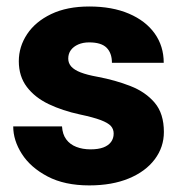

<svg xmlns="http://www.w3.org/2000/svg" viewBox="-20 -558 554 588"><path d="M253.4 9.8Q177.7 9.8 125.7 -17.6Q73.7 -44.9 47.1 -86.4Q20.5 -127.9 20.5 -170.9H169.9Q171.4 -146.5 182.9 -131.1Q194.3 -115.7 213.6 -108.2Q232.9 -100.6 257.3 -100.6Q280.8 -100.6 296.4 -106.4Q312 -112.3 320.1 -123.3Q328.1 -134.3 328.1 -148.9Q328.1 -162.6 319.6 -172.1Q311 -181.6 288.6 -190.2Q266.1 -198.7 224.6 -207.5Q171.9 -218.8 129.4 -239Q86.9 -259.3 62.3 -291.7Q37.6 -324.2 37.6 -370.6Q37.6 -415 63 -453.4Q88.4 -491.7 136.7 -514.9Q185.1 -538.1 253.4 -538.1Q323.7 -538.1 375 -516.1Q426.3 -494.1 453.9 -455.3Q481.4 -416.5 481.4 -365.7H322.8Q322.8 -395.5 306.4 -411.9Q290 -428.2 252.9 -428.2Q234.4 -428.2 219.7 -421.9Q205.1 -415.5 197 -404.5Q189 -393.6 189 -378.4Q189 -364.7 198.2 -354.2Q207.5 -343.8 227.1 -336.2Q246.6 -328.6 278.8 -322.8Q333.5 -312.5 379.6 -294.4Q425.8 -276.4 453.9 -243.2Q481.9 -210 481.9 -153.8Q481.9 -107.4 453.9 -70.1Q425.8 -32.7 374.5 -11.5Q323.2 9.8 253.4 9.8Z"/></svg>

Font: Heebo ExtraBold
Style: Regular
Weight: 800
Designer: Oded Ezer
Foundry: Ezer Type House
Version: Version 3.100